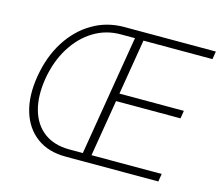

<svg xmlns="http://www.w3.org/2000/svg" viewBox="-103 -861 1143 995"><g transform="rotate(15 469.0 -364.0)"><path d="M326.7 0Q233.4 0 171.4 -45.7Q109.4 -91.3 84.5 -173.3Q59.6 -255.4 77.6 -363.3Q95.7 -473.1 147.5 -554.9Q199.2 -636.7 276.1 -682.1Q353 -727.5 445.8 -727.5H541.5L534.2 -686H439.5Q360.4 -686.5 294.2 -646.2Q228 -606 182.6 -533.2Q137.2 -460.4 120.6 -363.3Q105 -266.6 125.5 -194.1Q146 -121.6 199.2 -81.5Q252.4 -41.5 334 -41H428.2L420.4 0ZM400.9 0 521.5 -727.5H937.5L930.7 -685.1H560.5L511.2 -387.7H856.9L850.1 -345.7H504.4L454.1 -42H830.6L823.7 0Z"/></g></svg>

Font: Inter 18pt ExtraLight
Style: Italic
Weight: 250
Italic angle: -9.3988°
Designer: Rasmus Andersson
Foundry: rsms
Version: Version 4.001;git-66647c0bb